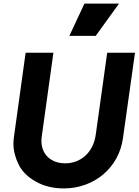

<svg xmlns="http://www.w3.org/2000/svg" viewBox="-20 -1039 773 1071"><path d="M514 -839 644 -1019H451L367 -839ZM336 12C507 12 644 -105 666 -269L733 -745H578L514 -287C500 -188 430 -128 344 -128C315 -128 289 -134 268 -147C225 -172 211 -215 211 -254C211 -262 212 -270 213 -279L278 -745H123L58 -277C56 -263 55 -250 55 -237C55 -198 65 -160 84 -121C103 -83 135 -51 180 -26C224 -1 276 12 336 12Z"/></svg>

Font: Plus Jakarta Sans ExtraBold
Style: Italic
Weight: 800
Italic angle: -8°
Designer: Gumpita Rahayu
Foundry: Tokotype
Version: Version 2.071;gftools[0.9.30]